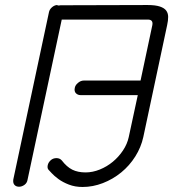

<svg xmlns="http://www.w3.org/2000/svg" viewBox="-20 -745 690 765"><path d="M175 -696Q177 -707 186.5 -715.5Q196 -724 207 -725Q208 -724 209 -724Q210 -724 211 -723.5Q212 -723 214 -723Q216 -723 218 -723.5Q220 -724 221 -724L568 -725Q599 -725 617 -719Q635 -713 642.5 -702.5Q650 -692 650 -677.5Q650 -663 646 -645L551 -199Q542 -158 519 -121.5Q496 -85 463 -58Q430 -31 390 -15.5Q350 0 309 0Q279 0 254.5 -9.5Q230 -19 213 -31.5Q196 -44 186 -55Q176 -66 173 -69Q168 -75 170 -86Q172 -97 181.5 -106Q191 -115 205 -115Q218 -115 226 -106Q246 -80 268 -69Q290 -58 321 -58Q349 -58 377.5 -69.5Q406 -81 429.5 -100.5Q453 -120 470 -145.5Q487 -171 493 -199L529 -366H301Q290 -366 282.5 -373.5Q275 -381 278 -395Q280 -406 291 -415Q302 -424 313 -424H540L587 -645Q591 -667 569 -667H226L90 -30Q88 -16 77.5 -8.5Q67 -1 56 -1Q44 -1 37.5 -8.5Q31 -16 33 -30Z"/></svg>

Font: VDS
Style: Thin Italic
Weight: 100
Width: 0
Designer: artmaker
Foundry: artmaker
Version: Version 1.000 2012 initial release